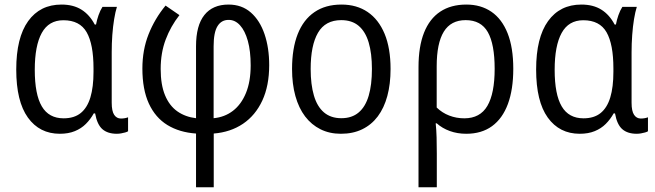

<svg xmlns="http://www.w3.org/2000/svg" viewBox="-20 -565 2816 825"><path d="M253.4 -56.6Q298.8 -56.6 326.9 -79.3Q355 -102.1 368.4 -146.5Q381.8 -190.9 381.8 -256.3V-271Q381.8 -375 352.3 -426.5Q322.8 -478 252.4 -478Q189.5 -478 159.4 -423.3Q129.4 -368.7 129.4 -265.1Q129.4 -159.2 159.7 -107.9Q189.9 -56.6 253.4 -56.6ZM237.3 9.8Q149.9 9.8 99.9 -59.8Q49.8 -129.4 49.8 -266.1Q49.8 -403.3 101.1 -474.4Q152.3 -545.4 244.1 -545.4Q294.9 -545.4 329.8 -523.7Q364.7 -502 387.2 -459.5H392.6Q396 -478.5 403.3 -499.5Q410.6 -520.5 420.4 -535.6H482.4Q475.6 -514.2 470.5 -482.7Q465.3 -451.2 462.6 -414.6Q460 -377.9 460 -339.8V-123.5Q460 -87.4 470.7 -71.5Q481.4 -55.7 499.5 -55.7Q507.8 -55.7 516.1 -57.1Q524.4 -58.6 530.3 -61V-1Q525.9 2 517.8 4.2Q509.8 6.3 500.5 8.1Q491.2 9.8 481.9 9.8Q442.9 9.8 420.2 -9.8Q397.5 -29.3 388.7 -77.6H382.8Q368.7 -52.2 348.9 -32.5Q329.1 -12.7 301.5 -1.5Q273.9 9.8 237.3 9.8Z M691.4 -541 751 -500Q713.4 -452.1 691.9 -395Q670.4 -337.9 670.4 -268.6Q670.4 -200.7 689.2 -155.5Q708 -110.4 742.2 -86.4Q776.4 -62.5 822.3 -57.1V-366.2Q822.3 -455.6 858.2 -500.5Q894 -545.4 961.9 -545.4Q1019 -545.4 1057.9 -511.2Q1096.7 -477.1 1116.7 -418.2Q1136.7 -359.4 1136.7 -285.2Q1136.7 -196.8 1107.2 -133.1Q1077.6 -69.3 1024.2 -33.2Q970.7 2.9 898.4 8.8V239.7H822.3V8.8Q751 3.9 699.2 -27.8Q647.5 -59.6 619.6 -120.1Q591.8 -180.7 591.8 -270.5Q591.8 -350.6 618.4 -417.7Q645 -484.9 691.4 -541ZM961.9 -479.5Q931.2 -479.5 914.6 -452.6Q897.9 -425.8 897.9 -366.2V-57.1Q945.3 -61.5 981 -88.9Q1016.6 -116.2 1036.9 -165.5Q1057.1 -214.8 1057.1 -284.2Q1057.1 -345.7 1044.9 -389.4Q1032.7 -433.1 1011.2 -456.5Q989.7 -480 961.9 -479.5Z M1658.2 -268.6Q1658.2 -204.1 1644.3 -152.6Q1630.4 -101.1 1603.3 -64.9Q1576.2 -28.8 1536.4 -9.5Q1496.6 9.8 1444.8 9.8Q1396 9.8 1357.2 -9.5Q1318.4 -28.8 1291 -64.7Q1263.7 -100.6 1249.3 -152.3Q1234.9 -204.1 1234.9 -268.6Q1234.9 -356.9 1259.3 -418.7Q1283.7 -480.5 1331.1 -512.9Q1378.4 -545.4 1447.3 -545.4Q1512.7 -545.4 1559.8 -513.4Q1606.9 -481.4 1632.6 -419.7Q1658.2 -357.9 1658.2 -268.6ZM1314.9 -268.6Q1314.9 -201.7 1328.9 -154.3Q1342.8 -106.9 1372.1 -82Q1401.4 -57.1 1446.8 -57.1Q1492.2 -57.1 1521.2 -81.8Q1550.3 -106.4 1564.2 -153.6Q1578.1 -200.7 1578.1 -268.6Q1578.1 -335.4 1564.2 -382.3Q1550.3 -429.2 1521.2 -453.9Q1492.2 -478.5 1446.3 -478.5Q1377.9 -478.5 1346.4 -424.3Q1314.9 -370.1 1314.9 -268.6Z M2185.5 -269.5Q2185.5 -180.7 2162.4 -118.2Q2139.2 -55.7 2094.2 -22.9Q2049.3 9.8 1983.4 9.8Q1945.3 9.8 1912.8 -2Q1880.4 -13.7 1856.4 -35.2H1852.1Q1855 -8.3 1856 25.4Q1856.9 59.1 1856.9 95.2V239.7H1778.3V-276.4Q1778.3 -364.7 1802 -424.6Q1825.7 -484.4 1871.6 -514.9Q1917.5 -545.4 1983.9 -545.4Q2046.4 -545.4 2091.6 -514.4Q2136.7 -483.4 2161.1 -422.1Q2185.5 -360.8 2185.5 -269.5ZM1981 -478.5Q1917.5 -478.5 1887 -429Q1856.4 -379.4 1856.4 -279.8V-103Q1879.9 -80.1 1910.4 -68.4Q1940.9 -56.6 1975.1 -56.6Q2043 -56.6 2074.2 -110.1Q2105.5 -163.6 2105.5 -269.5Q2105.5 -375 2076.2 -426.8Q2046.9 -478.5 1981 -478.5Z M2487.3 -56.6Q2532.7 -56.6 2560.8 -79.3Q2588.9 -102.1 2602.3 -146.5Q2615.7 -190.9 2615.7 -256.3V-271Q2615.7 -375 2586.2 -426.5Q2556.6 -478 2486.3 -478Q2423.3 -478 2393.3 -423.3Q2363.3 -368.7 2363.3 -265.1Q2363.3 -159.2 2393.6 -107.9Q2423.8 -56.6 2487.3 -56.6ZM2471.2 9.8Q2383.8 9.8 2333.7 -59.8Q2283.7 -129.4 2283.7 -266.1Q2283.7 -403.3 2335 -474.4Q2386.2 -545.4 2478 -545.4Q2528.8 -545.4 2563.7 -523.7Q2598.6 -502 2621.1 -459.5H2626.5Q2629.9 -478.5 2637.2 -499.5Q2644.5 -520.5 2654.3 -535.6H2716.3Q2709.5 -514.2 2704.3 -482.7Q2699.2 -451.2 2696.5 -414.6Q2693.8 -377.9 2693.8 -339.8V-123.5Q2693.8 -87.4 2704.6 -71.5Q2715.3 -55.7 2733.4 -55.7Q2741.7 -55.7 2750 -57.1Q2758.3 -58.6 2764.2 -61V-1Q2759.8 2 2751.7 4.2Q2743.7 6.3 2734.4 8.1Q2725.1 9.8 2715.8 9.8Q2676.8 9.8 2654.1 -9.8Q2631.3 -29.3 2622.6 -77.6H2616.7Q2602.5 -52.2 2582.8 -32.5Q2563 -12.7 2535.4 -1.5Q2507.8 9.8 2471.2 9.8Z"/></svg>

Font: Open Sans SemiCondensed
Style: Regular
Weight: 400
Width: 4
Designer: Monotype Design Team
Foundry: Monotype Imaging Inc.
Version: Version 3.000